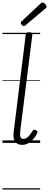

<svg xmlns="http://www.w3.org/2000/svg" viewBox="-20 -1149 394 1544"><path d="M158 16Q118 16 100 -11.5Q82 -39 91 -96L187 -871Q188 -881 194.5 -885.5Q201 -890 214 -890Q229 -890 235.5 -885Q242 -880 240 -869L143 -97Q139 -66 144 -49Q149 -32 168 -32Q182 -32 194.5 -40Q207 -48 219 -63Q231 -78 243 -97Q247 -105 253.5 -106Q260 -107 269 -102Q278 -98 280.5 -91Q283 -84 279 -78Q266 -51 247 -29.5Q228 -8 205.5 4Q183 16 158 16ZM172 -939Q165 -939 156 -948Q147 -957 147 -963Q147 -966 147.5 -969Q148 -972 152 -976L306 -1120Q311 -1124 314 -1126.5Q317 -1129 321 -1129Q328 -1129 335.5 -1123.5Q343 -1118 348.5 -1110.5Q354 -1103 354 -1096Q354 -1092 353 -1089Q352 -1086 346 -1081L185 -946Q181 -943 178 -941Q175 -939 172 -939ZM0 365H303V375H0ZM0 -20H303V0H0ZM0 -505H303V-500H0ZM0 -885H303V-875H0Z"/></svg>

Font: Playwrite GB S Guides
Style: Italic
Weight: 400
Italic angle: -7.01216°
Designer: Veronika Burian, José Scaglione
Foundry: TypeTogether
Version: Version 1.002